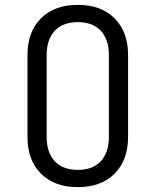

<svg xmlns="http://www.w3.org/2000/svg" viewBox="-20 -760 640 790"><path d="M300 10Q204 10 148.5 -45.5Q93 -101 93 -197V-533Q93 -629 148.5 -684.5Q204 -740 300 -740Q396 -740 451.5 -684.5Q507 -629 507 -533V-197Q507 -101 451.5 -45.5Q396 10 300 10ZM300 -61Q361 -61 394.5 -96.5Q428 -132 428 -197V-533Q428 -598 394.5 -633.5Q361 -669 300 -669Q239 -669 205.5 -633.5Q172 -598 172 -533V-197Q172 -132 205.5 -96.5Q239 -61 300 -61Z"/></svg>

Font: Tiny Light
Style: Regular
Weight: 300
Monospace: yes
Designer: Philipp Nurullin, Konstantin Bulenkov
Foundry: JetBrains
Version: Version 2.251; ttfautohint (v1.8.4.7-5d5b)